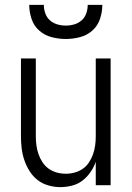

<svg xmlns="http://www.w3.org/2000/svg" viewBox="-20 -760 540 788"><path d="M227 8Q203 8 178.5 1Q154 -6 134.5 -21Q115 -36 101.5 -57.5Q88 -79 80 -102.5Q72 -126 69 -150.5Q66 -175 66 -200V-520H127V-200Q127 -181 129.5 -163Q132 -145 138 -127.5Q144 -110 154.5 -94Q165 -78 180 -67.5Q195 -57 213 -52Q231 -47 250 -47Q269 -47 287 -52Q305 -57 320 -67.5Q335 -78 345.5 -94Q356 -110 362 -127.5Q368 -145 370.5 -163Q373 -181 373 -200V-520H434V0H373V-96Q365 -73 351 -53Q337 -33 318 -18.5Q299 -4 275 2Q251 8 227 8ZM250 -600Q221 -600 192 -607.5Q163 -615 141 -634.5Q119 -654 109.5 -682.5Q100 -711 100 -740H160Q160 -722 166 -705Q172 -688 185 -676.5Q198 -665 215 -660Q232 -655 250 -655Q268 -655 285 -660Q302 -665 315 -676.5Q328 -688 334 -705Q340 -722 340 -740H400Q400 -711 390.5 -682.5Q381 -654 359 -634.5Q337 -615 308 -607.5Q279 -600 250 -600Z"/></svg>

Font: Iosevka SS18 Light
Style: Regular
Weight: 300
Monospace: yes
Designer: Belleve Invis
Foundry: Belleve Invis
Version: Version 25.1.1; ttfautohint (v1.8.4)